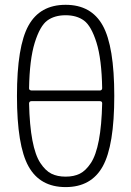

<svg xmlns="http://www.w3.org/2000/svg" viewBox="-20 -760 540 790"><path d="M109.4 -343.8Q100.6 -343.8 99.6 -335Q101.6 -244.1 113.3 -182.6Q125 -121.1 146 -89.4Q167 -57.6 191.4 -45.4Q215.8 -33.2 250 -33.2Q284.2 -33.2 308.6 -45.4Q333 -57.6 354 -89.4Q375 -121.1 386.7 -182.6Q398.4 -244.1 400.4 -335Q400.4 -343.8 390.6 -343.8ZM99.6 -396.5Q99.6 -388.7 109.4 -387.7H390.6Q399.4 -387.7 400.4 -396.5Q398.4 -516.6 377 -585Q355.5 -653.3 325.7 -675.3Q295.9 -697.3 250 -697.3Q204.1 -697.3 174.3 -675.3Q144.5 -653.3 123 -584.5Q101.6 -515.6 99.6 -396.5ZM402.8 -75.7Q355.5 9.8 250 9.8Q144.5 9.8 97.2 -75.7Q49.8 -161.1 49.8 -365.2Q49.8 -569.3 97.2 -654.8Q144.5 -740.2 250 -740.2Q355.5 -740.2 402.8 -654.8Q450.2 -569.3 450.2 -365.2Q450.2 -161.1 402.8 -75.7Z"/></svg>

Font: Rounded-X Mgen+ 1mn light
Style: Regular
Weight: 200
Designer: [Source Han Sans]
Ryoko NISHIZUKA  (kana & ideographs); Paul D. Hunt (Latin, Greek & Cyrillic); Wenlong ZHANG  (bopomofo
Version: Version 1.059.20150602